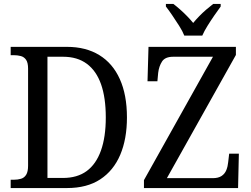

<svg xmlns="http://www.w3.org/2000/svg" viewBox="-20 -951 1267 971"><path d="M34 0V-42H50Q70 -42 86.5 -47Q103 -52 112.5 -67.5Q122 -83 122 -113V-604Q122 -634 112 -648.5Q102 -663 85.5 -667.5Q69 -672 48 -672H34V-714H319Q414 -714 482 -672.5Q550 -631 586 -551Q622 -471 622 -357Q622 -248 588 -168Q554 -88 487 -44Q420 0 319 0ZM298 -51Q371 -51 418.5 -86Q466 -121 490.5 -189.5Q515 -258 515 -357Q515 -457 491 -525Q467 -593 419 -628.5Q371 -664 299 -664H220V-51ZM708 0V-40L1057 -664H856Q815 -664 799.5 -640Q784 -616 780 -583L776 -540H726L731 -714H1173V-673L824 -50H1056Q1084 -50 1100.5 -61Q1117 -72 1124.5 -90.5Q1132 -109 1134 -131L1139 -174H1188L1184 0ZM912 -771Q903 -794 886 -820.5Q869 -847 851.5 -873Q834 -899 819 -918V-931H857Q874 -918 892 -902Q910 -886 926.5 -869Q943 -852 957 -835Q971 -852 987.5 -869Q1004 -886 1022.5 -902Q1041 -918 1058 -931H1096V-918Q1082 -899 1064 -873Q1046 -847 1029.5 -820.5Q1013 -794 1003 -771Z"/></svg>

Font: Noto Serif SemiCondensed
Style: Regular
Weight: 400
Width: 4
Designer: Monotype Design Team
Foundry: Monotype Imaging Inc.
Version: Version 2.013